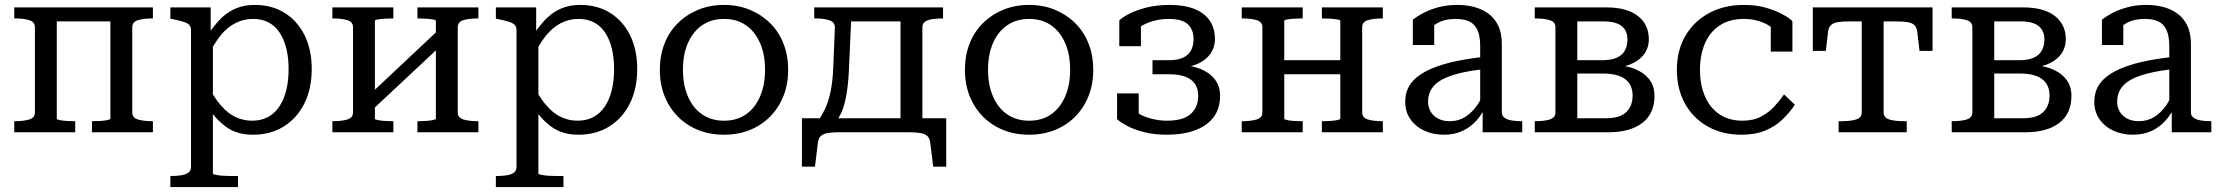

<svg xmlns="http://www.w3.org/2000/svg" viewBox="-20 -538 9028 781"><path d="M122 -81V-427Q122 -449 99 -456Q76 -463 40 -463H38V-508H602V-463H600Q564 -463 541 -456Q518 -449 518 -427V-81Q518 -59 541 -52Q564 -45 600 -45H602V0H354V-45H356Q370 -45 387 -46Q404 -47 416.5 -49.5Q429 -52 429 -55V-451H211V-55Q211 -52 223 -49.5Q235 -47 252 -46Q269 -45 283 -45H286V0H38V-45H40Q76 -45 99 -52Q122 -59 122 -81Z M948 223H673V178H675Q699 178 717.5 175Q736 172 746.5 164Q757 156 757 142V-415Q757 -430 749 -437.5Q741 -445 724.5 -450Q708 -455 683 -460L673 -462V-508H837V-413Q860 -445 883 -467Q910 -492 942.5 -505Q975 -518 1016 -518Q1086 -518 1138 -485.5Q1190 -453 1219 -394.5Q1248 -336 1248 -257Q1248 -178 1218.5 -118Q1189 -58 1135 -24Q1081 10 1009 10Q969 10 938 -1.5Q907 -13 881 -37Q863 -52 846 -74V168Q846 171 859 173.5Q872 176 889 177Q906 178 919 178H948ZM846 -348V-154Q862 -128 879 -109Q905 -78 937 -62.5Q969 -47 1006 -47Q1042 -47 1070 -62Q1098 -77 1116.5 -105Q1135 -133 1144.5 -171.5Q1154 -210 1154 -257Q1154 -304 1144.5 -341.5Q1135 -379 1117 -406Q1099 -433 1072 -447Q1045 -461 1010 -461Q971 -461 938.5 -444.5Q906 -428 879 -396Q862 -375 846 -348Z M1416 -81V-427Q1416 -449 1393 -456Q1370 -463 1334 -463H1332V-508H1580V-463H1577Q1563 -463 1546 -462Q1529 -461 1517 -459Q1505 -457 1505 -453V-173L1753 -406V-453Q1753 -457 1740.5 -459Q1728 -461 1711 -462Q1694 -463 1680 -463H1678V-508H1926V-463H1924Q1888 -463 1865 -456Q1842 -449 1842 -427V-81Q1842 -59 1865 -52Q1888 -45 1924 -45H1926V0H1678V-45H1680Q1694 -45 1711 -46Q1728 -47 1740.5 -49.5Q1753 -52 1753 -55V-333L1505 -101V-55Q1505 -52 1517 -49.5Q1529 -47 1546 -46Q1563 -45 1577 -45H1580V0H1332V-45H1334Q1370 -45 1393 -52Q1416 -59 1416 -81Z M2272 223H1997V178H1999Q2023 178 2041.5 175Q2060 172 2070.5 164Q2081 156 2081 142V-415Q2081 -430 2073 -437.5Q2065 -445 2048.5 -450Q2032 -455 2007 -460L1997 -462V-508H2161V-413Q2184 -445 2207 -467Q2234 -492 2266.5 -505Q2299 -518 2340 -518Q2410 -518 2462 -485.5Q2514 -453 2543 -394.5Q2572 -336 2572 -257Q2572 -178 2542.5 -118Q2513 -58 2459 -24Q2405 10 2333 10Q2293 10 2262 -1.5Q2231 -13 2205 -37Q2187 -52 2170 -74V168Q2170 171 2183 173.5Q2196 176 2213 177Q2230 178 2243 178H2272ZM2170 -348V-154Q2186 -128 2203 -109Q2229 -78 2261 -62.5Q2293 -47 2330 -47Q2366 -47 2394 -62Q2422 -77 2440.5 -105Q2459 -133 2468.5 -171.5Q2478 -210 2478 -257Q2478 -304 2468.5 -341.5Q2459 -379 2441 -406Q2423 -433 2396 -447Q2369 -461 2334 -461Q2295 -461 2262.5 -444.5Q2230 -428 2203 -396Q2186 -375 2170 -348Z M3186 -254Q3186 -177 3152.5 -117Q3119 -57 3060 -23.5Q3001 10 2925 10Q2849 10 2790 -23.5Q2731 -57 2697.5 -117Q2664 -177 2664 -254Q2664 -312 2683 -360.5Q2702 -409 2737.5 -444Q2773 -479 2820.5 -498.5Q2868 -518 2925 -518Q2982 -518 3029.5 -498.5Q3077 -479 3112.5 -444Q3148 -409 3167 -360.5Q3186 -312 3186 -254ZM2758 -254Q2758 -192 2778.5 -145Q2799 -98 2836.5 -72.5Q2874 -47 2925 -47Q2977 -47 3014 -72.5Q3051 -98 3071.5 -145Q3092 -192 3092 -254Q3092 -317 3071.5 -363.5Q3051 -410 3014 -435.5Q2977 -461 2925 -461Q2874 -461 2836.5 -435.5Q2799 -410 2778.5 -363.5Q2758 -317 2758 -254Z M3764 43Q3762 25 3753 16Q3744 7 3725.5 3.5Q3707 0 3678 0H3393Q3364 0 3345.5 3.5Q3327 7 3318 16Q3309 25 3307 43L3295 140H3242V-57H3315Q3327 -76 3336 -95Q3351 -127 3359.5 -170Q3368 -213 3370 -276L3376 -425Q3377 -447 3355 -455Q3333 -463 3298 -463H3292V-508H3816V-463H3814Q3790 -463 3771.5 -460Q3753 -457 3742.5 -449.5Q3732 -442 3732 -427V-57H3829V140H3776ZM3643 -57V-451H3442L3434 -273Q3432 -211 3425 -165.5Q3418 -120 3406 -88Q3399 -71 3390 -57Z M4427 -254Q4427 -177 4393.5 -117Q4360 -57 4301 -23.5Q4242 10 4166 10Q4090 10 4031 -23.5Q3972 -57 3938.5 -117Q3905 -177 3905 -254Q3905 -312 3924 -360.5Q3943 -409 3978.5 -444Q4014 -479 4061.5 -498.5Q4109 -518 4166 -518Q4223 -518 4270.5 -498.5Q4318 -479 4353.5 -444Q4389 -409 4408 -360.5Q4427 -312 4427 -254ZM3999 -254Q3999 -192 4019.5 -145Q4040 -98 4077.5 -72.5Q4115 -47 4166 -47Q4218 -47 4255 -72.5Q4292 -98 4312.5 -145Q4333 -192 4333 -254Q4333 -317 4312.5 -363.5Q4292 -410 4255 -435.5Q4218 -461 4166 -461Q4115 -461 4077.5 -435.5Q4040 -410 4019.5 -363.5Q3999 -317 3999 -254Z M4726 -47Q4793 -47 4823.5 -74.5Q4854 -102 4854 -149Q4854 -177 4841 -196.5Q4828 -216 4801.5 -226Q4775 -236 4734 -236H4668V-293H4733Q4770 -293 4792.5 -303.5Q4815 -314 4825 -333.5Q4835 -353 4835 -379Q4835 -418 4811.5 -439.5Q4788 -461 4735 -461Q4700 -461 4669 -452Q4642 -444 4621 -431V-350H4533V-455Q4546 -468 4574.5 -482.5Q4603 -497 4644.5 -507.5Q4686 -518 4739 -518Q4799 -518 4840 -501Q4881 -484 4901.5 -453Q4922 -422 4922 -379Q4922 -344 4901.5 -316.5Q4881 -289 4841 -274Q4833 -271 4824 -269Q4826 -268 4829 -268Q4865 -260 4890.5 -243.5Q4916 -227 4929.5 -203.5Q4943 -180 4943 -148Q4943 -97 4917 -62Q4891 -27 4842.5 -8.5Q4794 10 4726 10Q4675 10 4634 -0.5Q4593 -11 4565 -26Q4537 -41 4524 -53V-158H4612V-76Q4633 -63 4661 -56Q4693 -47 4726 -47Z M5115 -81V-427Q5115 -449 5092 -456Q5069 -463 5033 -463H5031V-508H5279V-463H5276Q5262 -463 5245 -462Q5228 -461 5216 -459Q5204 -457 5204 -453V-293H5432V-453Q5432 -457 5419.5 -459Q5407 -461 5390 -462Q5373 -463 5359 -463H5357V-508H5605V-463H5603Q5567 -463 5544 -456Q5521 -449 5521 -427V-81Q5521 -59 5544 -52Q5567 -45 5603 -45H5605V0H5357V-45H5359Q5373 -45 5390 -46Q5407 -47 5419.5 -49.5Q5432 -52 5432 -55V-236H5204V-55Q5204 -52 5216 -49.5Q5228 -47 5245 -46Q5262 -45 5276 -45H5279V0H5031V-45H5033Q5069 -45 5092 -52Q5115 -59 5115 -81Z M6011 0V-82Q6000 -63 5986 -48Q5961 -20 5928 -5Q5895 10 5853 10Q5810 10 5774.5 -6Q5739 -22 5717.5 -52.5Q5696 -83 5696 -124Q5696 -165 5717 -195.5Q5738 -226 5780 -248Q5822 -270 5884 -285Q5936 -297 6001 -305V-350Q6001 -392 5989.5 -416.5Q5978 -441 5956 -451Q5934 -461 5902 -461Q5853 -461 5822 -441Q5818 -439 5814 -436V-355H5727V-458Q5742 -470 5767.5 -484Q5793 -498 5829 -508Q5865 -518 5908 -518Q5943 -518 5975 -510Q6007 -502 6033 -483.5Q6059 -465 6074 -434.5Q6089 -404 6089 -359V-81Q6089 -67 6100 -59Q6111 -51 6129.5 -48Q6148 -45 6172 -45V0ZM6001 -255Q5967 -251 5939 -245Q5900 -237 5871.5 -226Q5843 -215 5825 -200.5Q5807 -186 5798 -167Q5789 -148 5789 -125Q5789 -101 5800 -83Q5811 -65 5831 -55Q5851 -45 5877 -45Q5912 -45 5939.5 -62Q5967 -79 5989 -110Q5995 -119 6001 -130Z M6223 -508H6512Q6598 -508 6642.5 -473Q6687 -438 6687 -379Q6687 -343 6666.5 -316Q6646 -289 6606 -274Q6598 -271 6590 -269Q6605 -266 6618 -262Q6662 -247 6686 -218.5Q6710 -190 6710 -148Q6710 -76 6660.5 -38Q6611 0 6523 0H6223V-45H6225Q6261 -45 6284 -52Q6307 -59 6307 -81V-427Q6307 -449 6284 -456Q6261 -463 6225 -463H6223ZM6396 -57H6513Q6569 -57 6595 -82Q6621 -107 6621 -149Q6621 -193 6591 -216Q6561 -239 6498 -239H6396ZM6396 -293H6497Q6534 -293 6557 -303.5Q6580 -314 6590 -333.5Q6600 -353 6600 -378Q6600 -413 6576.5 -432Q6553 -451 6501 -451H6396Z M7067 -47Q7112 -47 7144 -64Q7176 -81 7198.5 -106Q7221 -131 7237 -154L7281 -112Q7259 -79 7229.5 -51Q7200 -23 7159.5 -6.5Q7119 10 7064 10Q6985 10 6925.5 -24Q6866 -58 6833.5 -117.5Q6801 -177 6801 -254Q6801 -333 6835.5 -392Q6870 -451 6931.5 -484.5Q6993 -518 7074 -518Q7124 -518 7163.5 -506.5Q7203 -495 7230.5 -480Q7258 -465 7271 -452V-328H7183V-429Q7175 -434 7167 -439Q7124 -461 7074 -461Q7015 -461 6975 -434.5Q6935 -408 6915 -361Q6895 -314 6895 -254Q6895 -208 6906.5 -170Q6918 -132 6940 -104.5Q6962 -77 6994 -62Q7026 -47 7067 -47Z M7642 -81Q7642 -59 7665 -52Q7688 -45 7724 -45H7736V0H7459V-45H7471Q7507 -45 7530 -52Q7553 -59 7553 -81V-451H7505Q7475 -451 7456 -448Q7437 -445 7427.5 -435.5Q7418 -426 7416 -408L7407 -331H7354V-508H7841V-331H7788L7779 -408Q7777 -426 7767.5 -435.5Q7758 -445 7739.5 -448Q7721 -451 7690 -451H7642Z M7919 -508H8208Q8294 -508 8338.5 -473Q8383 -438 8383 -379Q8383 -343 8362.5 -316Q8342 -289 8302 -274Q8294 -271 8286 -269Q8301 -266 8314 -262Q8358 -247 8382 -218.5Q8406 -190 8406 -148Q8406 -76 8356.5 -38Q8307 0 8219 0H7919V-45H7921Q7957 -45 7980 -52Q8003 -59 8003 -81V-427Q8003 -449 7980 -456Q7957 -463 7921 -463H7919ZM8092 -57H8209Q8265 -57 8291 -82Q8317 -107 8317 -149Q8317 -193 8287 -216Q8257 -239 8194 -239H8092ZM8092 -293H8193Q8230 -293 8253 -303.5Q8276 -314 8286 -333.5Q8296 -353 8296 -378Q8296 -413 8272.5 -432Q8249 -451 8197 -451H8092Z M8814 0V-82Q8803 -63 8789 -48Q8764 -20 8731 -5Q8698 10 8656 10Q8613 10 8577.5 -6Q8542 -22 8520.5 -52.5Q8499 -83 8499 -124Q8499 -165 8520 -195.5Q8541 -226 8583 -248Q8625 -270 8687 -285Q8739 -297 8804 -305V-350Q8804 -392 8792.5 -416.5Q8781 -441 8759 -451Q8737 -461 8705 -461Q8656 -461 8625 -441Q8621 -439 8617 -436V-355H8530V-458Q8545 -470 8570.5 -484Q8596 -498 8632 -508Q8668 -518 8711 -518Q8746 -518 8778 -510Q8810 -502 8836 -483.5Q8862 -465 8877 -434.5Q8892 -404 8892 -359V-81Q8892 -67 8903 -59Q8914 -51 8932.5 -48Q8951 -45 8975 -45V0ZM8804 -255Q8770 -251 8742 -245Q8703 -237 8674.5 -226Q8646 -215 8628 -200.5Q8610 -186 8601 -167Q8592 -148 8592 -125Q8592 -101 8603 -83Q8614 -65 8634 -55Q8654 -45 8680 -45Q8715 -45 8742.5 -62Q8770 -79 8792 -110Q8798 -119 8804 -130Z"/></svg>

Font: Roboto Serif 20pt
Style: Regular
Weight: 400
Designer: Greg Gazdowicz
Foundry: Commercial Type
Version: Version 1.008